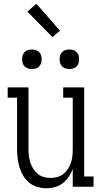

<svg xmlns="http://www.w3.org/2000/svg" viewBox="-20 -996 540 1024"><path d="M227 8Q203 8 179 1Q155 -6 136 -21.5Q117 -37 104 -58.5Q91 -80 84 -103.5Q77 -127 74 -151Q71 -175 71 -200V-475H21V-530H132V-200Q132 -182 134 -163.5Q136 -145 142 -128Q148 -111 157.5 -95.5Q167 -80 181.5 -68.5Q196 -57 214 -52Q232 -47 250 -47Q268 -47 286 -52Q304 -57 318.5 -68.5Q333 -80 342.5 -95.5Q352 -111 358 -128Q364 -145 366 -163.5Q368 -182 368 -200V-475H317V-530H429V-55H479V0H368V-95Q360 -73 347 -53.5Q334 -34 315.5 -19.5Q297 -5 274 1.5Q251 8 227 8ZM350 -628Q339 -628 329 -631Q319 -634 311.5 -641.5Q304 -649 301 -659Q298 -669 298 -680Q298 -691 301 -701Q304 -711 311.5 -718.5Q319 -726 329 -729Q339 -732 350 -732Q361 -732 371 -729Q381 -726 388.5 -718.5Q396 -711 399 -701Q402 -691 402 -680Q402 -669 399 -659Q396 -649 388.5 -641.5Q381 -634 371 -631Q361 -628 350 -628ZM150 -628Q139 -628 129 -631Q119 -634 111.5 -641.5Q104 -649 101 -659Q98 -669 98 -680Q98 -691 101 -701Q104 -711 111.5 -718.5Q119 -726 129 -729Q139 -732 150 -732Q161 -732 171 -729Q181 -726 188.5 -718.5Q196 -711 199 -701Q202 -691 202 -680Q202 -669 199 -659Q196 -649 188.5 -641.5Q181 -634 171 -631Q161 -628 150 -628ZM260 -798 126 -934 174 -976 300 -832Z"/></svg>

Font: Iosevka Slab Light
Style: Regular
Weight: 300
Monospace: yes
Designer: Belleve Invis
Foundry: Belleve Invis
Version: Version 11.1.0; ttfautohint (v1.8.3)